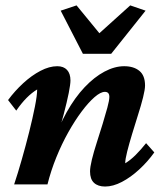

<svg xmlns="http://www.w3.org/2000/svg" viewBox="-20 -681 608 709"><path d="M368.2 7.8Q341.8 7.8 327.1 -5.9Q312.5 -19.5 312.5 -47.9Q312.5 -63.5 319.3 -91.8Q326.2 -120.1 337.4 -154.8Q348.6 -189.5 358.9 -223.1Q369.1 -256.8 376.5 -283.7Q383.8 -310.5 383.8 -323.2Q383.8 -341.8 367.2 -341.8Q351.6 -341.8 329.1 -322.3Q306.6 -302.7 281.7 -269.5Q256.8 -236.3 232.4 -192.9Q208 -149.4 188 -100.1Q168 -50.8 155.3 0H32.2Q45.9 -41 60.5 -92.3Q75.2 -143.6 87.9 -194.3Q100.6 -245.1 108.9 -287.1Q117.2 -329.1 117.2 -350.6Q97.7 -338.9 78.6 -319.8Q59.6 -300.8 40 -272.5L9.8 -311.5Q34.2 -344.7 65.4 -373.5Q96.7 -402.3 129.4 -419.4Q162.1 -436.5 191.4 -436.5Q214.8 -436.5 227.5 -422.9Q240.2 -409.2 240.2 -383.8Q240.2 -370.1 233.9 -337.9Q227.5 -305.7 214.8 -257.3Q202.1 -209 181.6 -144.5H173.8Q195.3 -211.9 226.1 -266.6Q256.8 -321.3 292.5 -358.9Q328.1 -396.5 365.7 -416.5Q403.3 -436.5 438.5 -436.5Q473.6 -436.5 494.6 -419.4Q515.6 -402.3 515.6 -365.2Q515.6 -350.6 508.3 -321.3Q501 -292 489.7 -256.8Q478.5 -221.7 467.8 -186Q457 -150.4 449.7 -121.6Q442.4 -92.8 442.4 -78.1Q461.9 -89.8 481 -108.9Q500 -127.9 519.5 -152.3L549.8 -118.2Q525.4 -84 494.1 -55.2Q462.9 -26.4 430.2 -9.3Q397.5 7.8 368.2 7.8ZM204.1 -641.6 262.7 -661.1 374 -525.4H310.5L460.9 -661.1L517.6 -641.6L390.6 -482.4H286.1Z"/></svg>

Font: Crimson Pro ExtraLight
Style: Bold Italic
Weight: 700
Italic angle: -12°
Version: Version 1.002